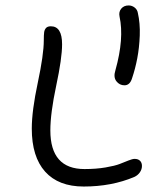

<svg xmlns="http://www.w3.org/2000/svg" viewBox="-20 -683 596 702"><path d="M435.1 -371.1Q417 -371.1 405.5 -386Q394 -400.9 401.9 -425.8Q434.6 -542.5 417 -623Q413.6 -639.6 423.3 -651.4Q433.1 -663.1 450.2 -663.1Q462.4 -663.1 472.2 -655.5Q481.9 -647.9 483.9 -636.2Q492.7 -597.7 491 -553Q489.3 -508.3 481.9 -470Q474.6 -431.6 462.9 -397Q455.1 -371.1 435.1 -371.1ZM286.1 -1Q193.8 -1 145 -55.4Q96.2 -109.9 96.2 -212.9Q96.2 -277.8 118.2 -380.9Q140.1 -483.9 140.1 -535.2Q140.1 -555.7 141.4 -564.9Q142.6 -574.2 148.2 -580.6Q153.8 -586.9 166 -586.9Q207 -586.9 207 -521Q207 -470.2 185.5 -369.6Q164.1 -269 164.1 -206.1Q164.1 -64.9 289.1 -64.9Q331.5 -64.9 366 -70.8Q400.4 -76.7 417.7 -83.5Q435.1 -90.3 449.7 -96.2Q464.4 -102.1 472.2 -102.1Q484.9 -102.1 491.9 -95.2Q499 -88.4 499 -76.2Q499 -64 491.5 -53Q483.9 -42 471.2 -36.1Q388.2 -1 286.1 -1Z"/></svg>

Font: Shantell Sans Irregular Bouncy
Style: Regular
Weight: 300
Designer: Stephen Nixon, Anya Danilova, Shantell Martin
Foundry: Arrow Type
Version: Version 1.006;[9816181b4]